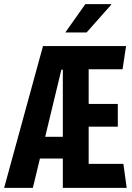

<svg xmlns="http://www.w3.org/2000/svg" viewBox="-20 -909 640 929"><path d="M0 0 188 -686H590L573 -574H409V-406H550V-296H409V-116H577L593 0H284V-572H277L139 0ZM124 -142V-247H352V-142ZM296 -752 393 -889H518V-886L399 -752Z"/></svg>

Font: Chivo Mono SemiBold
Style: Regular
Weight: 600
Monospace: yes
Designer: Hector Gatti
Foundry: Omnibus-Type
Version: Version 1.008